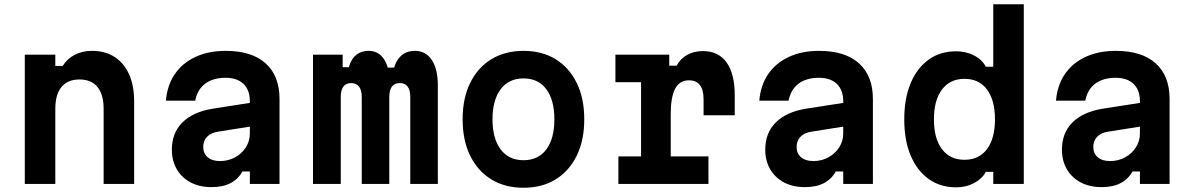

<svg xmlns="http://www.w3.org/2000/svg" viewBox="-20 -868 5640 906"><path d="M97 0V-610H241V-557H276Q297 -591 333 -609.5Q369 -628 414 -628Q476 -628 520.5 -599.5Q565 -571 589 -517.5Q613 -464 613 -390V0H469V-354Q469 -422 440 -457.5Q411 -493 355 -493Q299 -493 270 -457.5Q241 -422 241 -354V0Z M1169 -384V-272L1011 -247Q976 -242 957.5 -223Q939 -204 939 -174Q939 -144 960 -126Q981 -108 1018 -108Q1057 -108 1089 -125.5Q1121 -143 1140 -172.5Q1159 -202 1159 -239V-390Q1159 -443 1129 -472Q1099 -501 1043 -501Q1005 -501 975 -488.5Q945 -476 926.5 -452Q908 -428 901 -393H763Q769 -466 805 -518.5Q841 -571 902.5 -599.5Q964 -628 1045 -628Q1168 -628 1233.5 -569Q1299 -510 1299 -401V0H1159V-59H1124Q1104 -23 1068 -4Q1032 15 978 15Q922 15 880 -7Q838 -29 814.5 -69Q791 -109 791 -162Q791 -241 841 -290.5Q891 -340 983 -355Z M1457 -610H1597V-551H1683L1621 -509Q1623 -566 1649 -597Q1675 -628 1720 -628Q1762 -628 1787.5 -595Q1813 -562 1817 -503L1760 -549H1896L1834 -508Q1837 -565 1864.5 -596.5Q1892 -628 1938 -628Q1989 -628 2017.5 -585Q2046 -542 2046 -466V0H1916V-411Q1916 -443 1903.5 -459.5Q1891 -476 1866 -476Q1842 -476 1829.5 -459.5Q1817 -443 1817 -411V0H1687V-411Q1687 -443 1674 -459.5Q1661 -476 1637 -476Q1613 -476 1600.5 -459.5Q1588 -443 1588 -411V0H1457Z M2450 18Q2363 18 2298.5 -21.5Q2234 -61 2198.5 -133.5Q2163 -206 2163 -305Q2163 -404 2198.5 -476.5Q2234 -549 2298.5 -588.5Q2363 -628 2450 -628Q2538 -628 2602 -588.5Q2666 -549 2701.5 -476.5Q2737 -404 2737 -305Q2737 -206 2701.5 -133.5Q2666 -61 2602 -21.5Q2538 18 2450 18ZM2450 -112Q2520 -112 2558 -163Q2596 -214 2596 -305Q2596 -396 2558 -447Q2520 -498 2450 -498Q2381 -498 2342.5 -447Q2304 -396 2304 -305Q2304 -214 2342.5 -163Q2381 -112 2450 -112Z M2884 -610H3138V-558H3173Q3190 -591 3222.5 -609Q3255 -627 3297 -627Q3370 -627 3408.5 -573.5Q3447 -520 3447 -418V-324H3300V-399Q3300 -489 3231 -489Q3187 -489 3166 -449.5Q3145 -410 3145 -330V-130H3323V0H2898V-130H3005V-480H2884Z M3969 -384V-272L3811 -247Q3776 -242 3757.5 -223Q3739 -204 3739 -174Q3739 -144 3760 -126Q3781 -108 3818 -108Q3857 -108 3889 -125.5Q3921 -143 3940 -172.5Q3959 -202 3959 -239V-390Q3959 -443 3929 -472Q3899 -501 3843 -501Q3805 -501 3775 -488.5Q3745 -476 3726.5 -452Q3708 -428 3701 -393H3563Q3569 -466 3605 -518.5Q3641 -571 3702.5 -599.5Q3764 -628 3845 -628Q3968 -628 4033.5 -569Q4099 -510 4099 -401V0H3959V-59H3924Q3904 -23 3868 -4Q3832 15 3778 15Q3722 15 3680 -7Q3638 -29 3614.5 -69Q3591 -109 3591 -162Q3591 -241 3641 -290.5Q3691 -340 3783 -355Z M4492 16Q4417 16 4362 -23.5Q4307 -63 4277 -134.5Q4247 -206 4247 -305Q4247 -403 4277 -475Q4307 -547 4362 -586.5Q4417 -626 4492 -626Q4538 -626 4576 -606.5Q4614 -587 4632 -553H4667V-848H4811V0H4667V-57H4632Q4614 -24 4576 -4Q4538 16 4492 16ZM4531 -114Q4600 -114 4637.5 -164.5Q4675 -215 4675 -305Q4675 -395 4637.5 -445.5Q4600 -496 4531 -496Q4463 -496 4425 -445.5Q4387 -395 4387 -305Q4387 -214 4425 -164Q4463 -114 4531 -114Z M5369 -384V-272L5211 -247Q5176 -242 5157.5 -223Q5139 -204 5139 -174Q5139 -144 5160 -126Q5181 -108 5218 -108Q5257 -108 5289 -125.5Q5321 -143 5340 -172.5Q5359 -202 5359 -239V-390Q5359 -443 5329 -472Q5299 -501 5243 -501Q5205 -501 5175 -488.5Q5145 -476 5126.5 -452Q5108 -428 5101 -393H4963Q4969 -466 5005 -518.5Q5041 -571 5102.5 -599.5Q5164 -628 5245 -628Q5368 -628 5433.5 -569Q5499 -510 5499 -401V0H5359V-59H5324Q5304 -23 5268 -4Q5232 15 5178 15Q5122 15 5080 -7Q5038 -29 5014.5 -69Q4991 -109 4991 -162Q4991 -241 5041 -290.5Q5091 -340 5183 -355Z"/></svg>

Font: Martian Mono SemiExpanded SemiBold
Style: Regular
Weight: 600
Monospace: yes
Version: Version 0.930